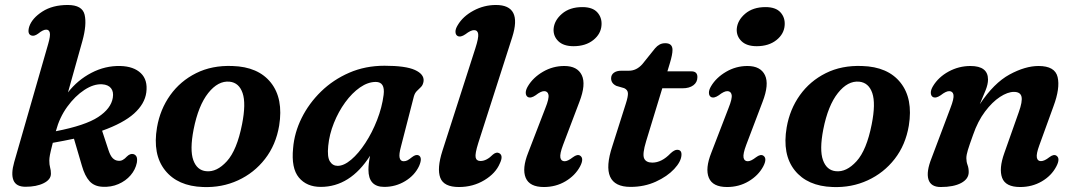

<svg xmlns="http://www.w3.org/2000/svg" viewBox="-20 -739 4320 771"><path d="M173.5 -562.5Q183 -595.5 180 -607.8Q177 -620 165.5 -620Q153 -620 134 -604.5Q118.5 -593 107.5 -596Q88 -601 97.5 -632.5Q109 -666 150 -692.5Q191 -719 252 -719Q310.5 -719 319.8 -679.8Q329 -640.5 311 -575L253 -368Q291.5 -417.5 347 -446.5Q402.5 -475.5 463.5 -474Q517 -472.5 545.5 -445.2Q574 -418 567.5 -368Q561.5 -322 518.5 -283.2Q475.5 -244.5 390 -214L415.5 -136.5Q423 -113.5 432.5 -104Q442 -94.5 454 -93.5Q464.5 -92 473.2 -97Q482 -102 489 -110Q503 -124 516.5 -120Q525 -117 528.5 -109.2Q532 -101.5 529.5 -85.5Q524 -58 504.5 -35.2Q485 -12.5 455.5 0.2Q426 13 391.5 11Q358.5 9.5 339.5 -11.5Q320.5 -32.5 309 -73L277 -182Q237 -173.5 192 -165.5Q183 -130.5 180.5 -117Q178 -103.5 178 -94.5Q178 -77.5 181.2 -66.5Q184.5 -55.5 184.5 -41.5Q184.5 -18 155.5 -3.5Q126.5 11 82.5 11Q45 11 34.2 -14.8Q23.5 -40.5 37 -88ZM204.5 -213 204 -212Q322.5 -235 374.2 -269Q426 -303 433 -346.5Q437 -370.5 425.8 -384.8Q414.5 -399 390 -400.5Q356.5 -402.5 319 -378Q281.5 -353.5 250.2 -310.5Q219 -267.5 204.5 -213Z M913 -474Q1017 -471 1067.8 -407Q1118.5 -343 1101 -234.5Q1088 -157 1044.2 -100.8Q1000.5 -44.5 935.8 -14.8Q871 15 795 12Q693.5 8.5 642.8 -55.2Q592 -119 610.5 -227.5Q623 -300 663.5 -356.8Q704 -413.5 767.5 -445.2Q831 -477 913 -474ZM808 -51.5Q850.5 -47 891 -91.5Q931.5 -136 952 -240Q968.5 -323.5 954.2 -365.2Q940 -407 902 -411Q856 -415.5 816.2 -365.5Q776.5 -315.5 757.5 -219.5Q741.5 -137 756.2 -96Q771 -55 808 -51.5Z M1590 -150Q1581.5 -119 1584.8 -105.2Q1588 -91.5 1601 -91.5Q1609.5 -91.5 1616.8 -95.5Q1624 -99.5 1634.5 -108Q1650.5 -120.5 1661.5 -115Q1677.5 -106 1663 -72.5Q1645.5 -35 1607.2 -11.8Q1569 11.5 1523 11.5Q1459.5 11.5 1459.5 -57.5Q1459.5 -69.5 1461 -82.8Q1462.5 -96 1466 -113.5Q1386 11.5 1268 11.5Q1211.5 11.5 1180.2 -26Q1149 -63.5 1157 -144Q1162 -206 1191.2 -265Q1220.5 -324 1269.2 -371.5Q1318 -419 1382.5 -447Q1447 -475 1524 -475Q1609 -475 1646.2 -458Q1683.5 -441 1681 -413.5Q1679 -398.5 1671 -390.2Q1663 -382 1654.5 -374Q1646 -366 1642 -352ZM1298 -153Q1293.5 -108.5 1304.8 -90.8Q1316 -73 1336 -73Q1361 -73 1390.5 -98Q1420 -123 1447.2 -164.8Q1474.5 -206.5 1494.2 -257Q1514 -307.5 1520.5 -358Q1527 -410 1489 -410Q1457.5 -410 1425.5 -387.8Q1393.5 -365.5 1366.2 -328Q1339 -290.5 1320.8 -245Q1302.5 -199.5 1298 -153Z M2037 -590 1900.5 -164.5Q1887 -121.5 1890 -107Q1893 -92.5 1909.5 -92.5Q1934 -92.5 1959.5 -118.5Q1973.5 -130 1984.5 -124Q2002.5 -114.5 1987 -82.5Q1970.5 -43 1925 -15.5Q1879.5 12 1823 12Q1762 12 1748 -25.2Q1734 -62.5 1756.5 -133L1889 -545.5Q1902.5 -587.5 1900.2 -602.8Q1898 -618 1883.5 -618Q1870.5 -618 1849 -601.5Q1829.5 -588 1817.5 -594.5Q1809.5 -599 1809 -610.8Q1808.5 -622.5 1818 -638Q1839 -673.5 1881.2 -696.2Q1923.5 -719 1971.5 -719Q2078 -719 2037 -590Z M2283 -553.5Q2243 -553.5 2222.2 -573.5Q2201.5 -593.5 2203 -622.5Q2205.5 -657 2236.8 -683.8Q2268 -710.5 2318.5 -710.5Q2359.5 -710.5 2378.5 -689.5Q2397.5 -668.5 2395.5 -638.5Q2393.5 -603 2362.5 -578.2Q2331.5 -553.5 2283 -553.5ZM2241 -157Q2227.5 -121 2230.2 -106.2Q2233 -91.5 2247.5 -91.5Q2260 -91.5 2280.5 -107.5Q2298.5 -121 2309.5 -114Q2326.5 -103 2309 -70Q2289.5 -34 2250.8 -11Q2212 12 2164 12Q2106.5 12 2091 -25Q2075.5 -62 2101 -126L2170 -305Q2185.5 -343.5 2182.5 -358.2Q2179.5 -373 2165 -373Q2152 -373 2131 -356.5Q2111.5 -343 2099.5 -349.5Q2091.5 -354.5 2091.2 -366.2Q2091 -378 2100 -393Q2120.5 -427.5 2160.2 -450.8Q2200 -474 2246 -474Q2298.5 -474 2316.2 -437.2Q2334 -400.5 2306.5 -329.5Z M2486.5 -385 2455.5 -394Q2434 -404 2434 -424.5Q2434 -438.5 2445 -446.8Q2456 -455 2475 -455H2505.5Q2536 -455 2559.5 -481.5L2610.5 -545Q2619 -555 2628.8 -560.2Q2638.5 -565.5 2651.5 -565.5Q2680.5 -565.5 2680.5 -538.5Q2680.5 -520 2670 -485.5L2660 -452.5H2756.5Q2780.5 -452.5 2780.5 -429.5Q2780.5 -408.5 2764.2 -396.5Q2748 -384.5 2721 -384.5H2639.5L2574.5 -171.5Q2559 -120.5 2566.5 -103.2Q2574 -86 2599.5 -86Q2637 -86 2672.5 -123Q2688 -137.5 2699 -137.5Q2718 -137.5 2716.5 -116Q2715 -90 2687.2 -60.2Q2659.5 -30.5 2613.5 -9.5Q2567.5 11.5 2512 11.5Q2384.5 11.5 2439 -152.5L2493 -322.5Q2502.5 -352 2501.5 -365.2Q2500.5 -378.5 2486.5 -385Z M3018.5 -553.5Q2978.5 -553.5 2957.8 -573.5Q2937 -593.5 2938.5 -622.5Q2941 -657 2972.2 -683.8Q3003.5 -710.5 3054 -710.5Q3095 -710.5 3114 -689.5Q3133 -668.5 3131 -638.5Q3129 -603 3098 -578.2Q3067 -553.5 3018.5 -553.5ZM2976.5 -157Q2963 -121 2965.8 -106.2Q2968.5 -91.5 2983 -91.5Q2995.5 -91.5 3016 -107.5Q3034 -121 3045 -114Q3062 -103 3044.5 -70Q3025 -34 2986.2 -11Q2947.5 12 2899.5 12Q2842 12 2826.5 -25Q2811 -62 2836.5 -126L2905.5 -305Q2921 -343.5 2918 -358.2Q2915 -373 2900.5 -373Q2887.5 -373 2866.5 -356.5Q2847 -343 2835 -349.5Q2827 -354.5 2826.8 -366.2Q2826.5 -378 2835.5 -393Q2856 -427.5 2895.8 -450.8Q2935.5 -474 2981.5 -474Q3034 -474 3051.8 -437.2Q3069.5 -400.5 3042 -329.5Z M3441.5 -474Q3545.5 -471 3596.2 -407Q3647 -343 3629.5 -234.5Q3616.5 -157 3572.8 -100.8Q3529 -44.5 3464.2 -14.8Q3399.5 15 3323.5 12Q3222 8.5 3171.2 -55.2Q3120.5 -119 3139 -227.5Q3151.5 -300 3192 -356.8Q3232.5 -413.5 3296 -445.2Q3359.5 -477 3441.5 -474ZM3336.5 -51.5Q3379 -47 3419.5 -91.5Q3460 -136 3480.5 -240Q3497 -323.5 3482.8 -365.2Q3468.5 -407 3430.5 -411Q3384.5 -415.5 3344.8 -365.5Q3305 -315.5 3286 -219.5Q3270 -137 3284.8 -96Q3299.5 -55 3336.5 -51.5Z M3726 -349.5Q3718 -354.5 3717.8 -366.2Q3717.5 -378 3726.5 -393Q3748.5 -429.5 3789.5 -451.8Q3830.5 -474 3877 -474Q3947.5 -474 3947.5 -419.5Q3947.5 -401 3938 -377Q3928.5 -353 3914.5 -320.5Q3971 -405.5 4034 -439.8Q4097 -474 4150.5 -474Q4216.5 -474 4227 -429.5Q4237.5 -385 4210.5 -312.5L4153.5 -155.5Q4141 -121.5 4143.5 -106.8Q4146 -92 4160 -92Q4174 -92 4193.5 -107.5Q4211 -121 4222 -114Q4239 -103 4221.5 -70Q4202 -33 4163.2 -10.5Q4124.5 12 4076.5 12Q4018 12 4004.2 -24.8Q3990.5 -61.5 4013 -124.5L4071 -288.5Q4086.5 -331.5 4082 -350.8Q4077.5 -370 4051.5 -370Q4026.5 -370 3995.5 -349.8Q3964.5 -329.5 3935.5 -291Q3906.5 -252.5 3887.5 -197.5Q3872.5 -156 3866.5 -136.2Q3860.5 -116.5 3860.5 -103.5Q3860.5 -89.5 3865.2 -76.8Q3870 -64 3870 -48Q3870 -20.5 3839.8 -4.2Q3809.5 12 3757.5 12Q3717.5 12 3708.2 -18.8Q3699 -49.5 3721 -104.5L3796.5 -305Q3811.5 -343.5 3808.8 -358.2Q3806 -373 3791.5 -373Q3778.5 -373 3757.5 -356.5Q3738 -343 3726 -349.5Z"/></svg>

Font: Fraunces 9pt Soft SemiBold
Style: Italic
Weight: 600
Italic angle: -16°
Version: Version 1.000;[b76b70a41]